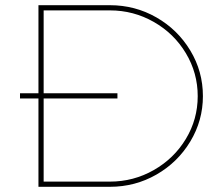

<svg xmlns="http://www.w3.org/2000/svg" viewBox="-20 -719 851 739"><path d="M761 -349Q761 -255 712.5 -174.5Q664 -94 582 -47Q500 0 403 0H128V-340H57V-360H128V-699H403Q500 -699 582 -652Q664 -605 712.5 -524.5Q761 -444 761 -349ZM741 -349Q741 -438 695.5 -514Q650 -590 572 -634.5Q494 -679 403 -679H148V-360H432V-340H148V-20H403Q494 -20 572 -64.5Q650 -109 695.5 -184.5Q741 -260 741 -349Z"/></svg>

Font: TypoPRO Montserrat
Style: Regular
Weight: 250
Designer: Julieta Ulanovsky
Foundry: Julieta Ulanovsky
Version: Version 6.001